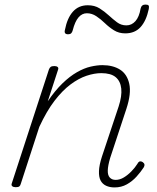

<svg xmlns="http://www.w3.org/2000/svg" viewBox="-20 -804 686 840"><path d="M481 16Q460 16 444 8.5Q428 1 420 -14.5Q412 -30 413 -56Q414 -82 426 -119L499 -338Q514 -384 510.5 -416.5Q507 -449 486 -466.5Q465 -484 423 -484Q393 -484 358.5 -472.5Q324 -461 288.5 -434.5Q253 -408 218.5 -363Q184 -318 152 -249L71 0Q69 8 64.5 11.5Q60 15 49 15Q39 15 34 11Q29 7 31 0L194 -500Q197 -508 202 -511.5Q207 -515 218 -515Q227 -515 232 -511Q237 -507 234 -499L189 -361Q221 -408 253 -439Q285 -470 316.5 -488Q348 -506 376.5 -512.5Q405 -519 428 -519Q474 -519 505 -499.5Q536 -480 545.5 -437.5Q555 -395 533 -328L462 -113Q452 -79 451.5 -58Q451 -37 460.5 -27Q470 -17 486 -17Q504 -17 521.5 -27.5Q539 -38 555 -54.5Q571 -71 581 -87Q584 -94 589.5 -97Q595 -100 604 -95Q611 -90 612 -84.5Q613 -79 609 -72Q596 -52 577.5 -31.5Q559 -11 535 2.5Q511 16 481 16ZM278 -654Q259 -654 264 -673Q274 -725 299 -753Q324 -781 364 -781Q394 -781 415.5 -767.5Q437 -754 455.5 -737Q474 -720 492 -706.5Q510 -693 533 -693Q556 -693 572.5 -711.5Q589 -730 595 -766Q599 -784 616 -784Q627 -784 630 -780Q633 -776 631 -765Q620 -713 595 -685.5Q570 -658 528 -658Q500 -658 478.5 -671.5Q457 -685 439 -702.5Q421 -720 401.5 -733Q382 -746 360 -746Q339 -746 323.5 -728Q308 -710 298 -671Q296 -663 291.5 -658.5Q287 -654 278 -654Z"/></svg>

Font: Playwrite BE VLG Thin
Style: Regular
Weight: 250
Designer: Veronika Burian, José Scaglione
Foundry: TypeTogether
Version: Version 1.002